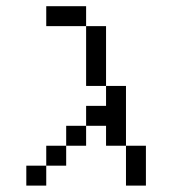

<svg xmlns="http://www.w3.org/2000/svg" viewBox="-20 -582 540 602"><path d="M125 -62.5H62.5V0H125ZM125 -62.5H187.5V-125H125ZM375 -125Q375 -125 375 0H437.5Q437.5 0 437.5 -125ZM187.5 -125H250V-187.5H187.5ZM375 -125V-312.5H312.5V-250H250V-187.5H312.5V-125ZM312.5 -312.5V-500H250V-312.5ZM250 -500V-562.5H125V-500Z"/></svg>

Font: UnifontExMono
Style: Regular
Weight: 500
Version: Version 15.0.06